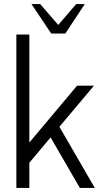

<svg xmlns="http://www.w3.org/2000/svg" viewBox="-20 -919 526 939"><path d="M443.5 0H370.5L227.5 -247L123.5 -123V0H60V-750H123.5V-222L357 -500H439.5L270.5 -299ZM230.5 -755 134 -899H176.5L265 -797L352.5 -899H394.5L299.5 -755Z"/></svg>

Font: Urbanist Light
Style: Regular
Weight: 300
Designer: Corey Hu
Foundry: Corey Hu
Version: Version 1.330; ttfautohint (v1.8.4.7-5d5b)